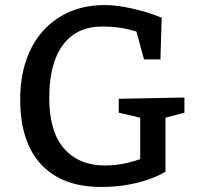

<svg xmlns="http://www.w3.org/2000/svg" viewBox="-20 -730 791 760"><path d="M635 -264V-50Q634 -50 617 -40.5Q600 -31 567.5 -19.5Q535 -8 487.5 1Q440 10 380 10Q227 10 143.5 -78.5Q60 -167 60 -337Q60 -422 83.5 -491Q107 -560 151 -608.5Q195 -657 256.5 -683.5Q318 -710 395 -710Q418 -710 445.5 -706.5Q473 -703 499.5 -697Q526 -691 549.5 -684.5Q573 -678 588 -672L620 -660L615 -495H550L520 -605Q458 -625 385 -625Q283 -625 229 -552Q175 -479 175 -343Q175 -208 234 -141.5Q293 -75 395 -75Q456 -75 516 -94L535 -100V-264L450 -284V-339L710 -344V-284Z"/></svg>

Font: Bitter
Style: Regular
Weight: 400
Designer: Sol Matas
Foundry: Sol Matas
Version: Version 1.001